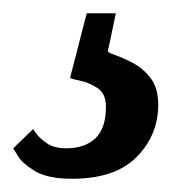

<svg xmlns="http://www.w3.org/2000/svg" viewBox="-24 -19 293 290"><path d="M151 1 139 58Q138 60 149.5 64Q161 68 176.5 76Q192 84 203.5 99Q215 114 215 139Q215 185 182.5 218Q150 251 85 251Q48 251 29 239.5Q10 228 3 216.5Q-4 205 -4 205L26 176Q26 176 31 183Q36 190 47 197.5Q58 205 76 205Q104 205 120 190Q136 175 136 142Q136 122 122.5 113.5Q109 105 95.5 102.5Q82 100 82 98L107 1Z"/></svg>

Font: Arsenal SC
Style: Bold Italic
Weight: 700
Italic angle: -9.10001°
Designer: Andrij Shevchenko
Foundry: Stairsfor
Version: Version 2.001; ttfautohint (v1.8.4.7-5d5b)